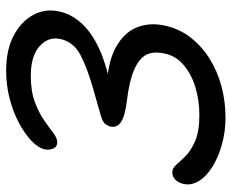

<svg xmlns="http://www.w3.org/2000/svg" viewBox="-86 -668 770 639"><g transform="rotate(-90 299.5 -349.0)"><path d="M227 16Q180 16 137.5 4Q95 -8 63.5 -27.5Q32 -47 16.5 -72Q1 -97 6 -122Q9 -138 19 -149.5Q29 -161 45 -161Q59 -161 70.5 -147.5Q82 -134 99.5 -116.5Q117 -99 149 -85Q181 -71 236 -71Q285 -71 329 -84.5Q373 -98 403.5 -124.5Q434 -151 441 -190Q448 -226 435.5 -249Q423 -272 386.5 -288Q350 -304 285 -312Q234 -318 213.5 -331Q193 -344 197 -366Q200 -376 205 -383Q210 -390 222 -395Q236 -400 260 -406.5Q284 -413 318 -423Q390 -443 435 -466.5Q480 -490 489 -535Q497 -574 464.5 -603Q432 -632 366 -632Q315 -632 279 -618.5Q243 -605 218.5 -588Q194 -571 176.5 -557.5Q159 -544 145 -544Q130 -544 124.5 -556.5Q119 -569 121 -584Q126 -607 149.5 -629.5Q173 -652 209.5 -671.5Q246 -691 290.5 -702.5Q335 -714 383 -714Q453 -714 500 -689Q547 -664 568.5 -624.5Q590 -585 581 -541Q574 -501 543 -465.5Q512 -430 455.5 -404Q399 -378 312 -363L319 -380Q410 -377 460 -349.5Q510 -322 527 -280Q544 -238 534 -189Q524 -140 495 -102Q466 -64 424 -37.5Q382 -11 331.5 2.5Q281 16 227 16Z"/></g></svg>

Font: Shantell Sans
Style: Italic
Weight: 400
Italic angle: -11°
Designer: Stephen Nixon, Anya Danilova, Shantell Martin
Foundry: Arrow Type
Version: Version 1.011;[c5ecc13dd]